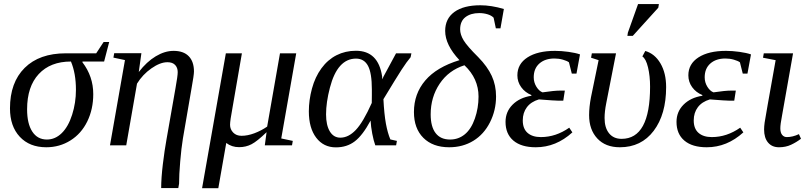

<svg xmlns="http://www.w3.org/2000/svg" viewBox="-20 -725 4046 958"><path d="M213.9 -28.8Q255.4 -28.8 288.1 -60.8Q320.8 -92.8 339.8 -152.3Q358.9 -211.9 358.9 -276.9Q358.9 -358.9 334 -418Q231.4 -418 173.3 -355.5Q115.2 -293 115.2 -179.7Q115.2 -107.9 141.1 -68.4Q167 -28.8 213.9 -28.8ZM391.6 -418 391.1 -414.6Q445.3 -343.8 445.3 -255.4Q445.3 -180.2 415.5 -119.1Q385.7 -58.1 331.5 -24.2Q277.3 9.8 210.9 9.8Q127.4 9.8 78.6 -42.7Q29.8 -95.2 29.8 -184.1Q29.8 -313.5 103 -386.2Q176.3 -459 308.6 -459H460L497.1 -515.6H524.9L499.5 -418Z M866.7 -365.2Q866.7 -387.2 853.8 -400.9Q840.8 -414.6 815.4 -414.6Q779.3 -414.6 735.4 -383.8Q691.4 -353 663.6 -307.6L609.9 0H528.8L603.5 -425.3L545.9 -437.5L549.8 -459.5H685.5L672.4 -365.7Q711.9 -417 757.1 -444.1Q802.2 -471.2 846.2 -471.2Q896 -471.2 921.9 -444.3Q947.8 -417.5 947.8 -368.2Q947.8 -350.6 935.5 -283.2L892.6 -33.7Q884.8 13.7 879.2 80.6Q873.5 147.5 873.5 191.4L869.6 213.4H784.2Q784.2 163.6 792.7 93Q801.3 22.5 810.5 -27.8L855.5 -284.2Q866.7 -346.2 866.7 -365.2Z M1106.9 -459H1187L1140.1 -187.5Q1127.9 -122.6 1127.9 -102.5Q1127.9 -79.6 1143.6 -63.5Q1159.2 -47.4 1185.1 -47.4Q1215.3 -47.4 1249.3 -60.1Q1283.2 -72.8 1313 -93.3L1377 -459H1458L1383.3 -34.2L1440.9 -22L1437 0H1301.3L1310.1 -65.4Q1263.2 -20 1235.1 -5.4Q1207 9.3 1172.9 9.3Q1136.2 9.3 1108.9 -11.7L1069.3 213.9H988.3Z M1960.4 -22 1956.5 0H1852.5Q1844.2 -22.5 1837.4 -57.9Q1830.6 -93.3 1829.1 -123.5Q1789.6 -49.8 1750.2 -19.8Q1710.9 10.3 1656.2 10.3Q1594.2 10.3 1557.6 -38.1Q1521 -86.4 1521 -169.4Q1521 -225.6 1536.6 -283.2Q1552.2 -340.8 1583.7 -384Q1615.2 -427.2 1659.2 -449.5Q1703.1 -471.7 1755.9 -471.7Q1867.7 -471.7 1886.7 -343.3L1887.2 -329.1L1894 -343.8L1956.1 -459H2032.7L2028.8 -439.5Q2010.3 -418 1983.6 -377Q1957 -335.9 1893.1 -230Q1897 -154.8 1905.5 -108.2Q1914.1 -61.5 1927.7 -29.3ZM1835.4 -279.3Q1835.4 -360.4 1816.2 -396.5Q1796.9 -432.6 1756.3 -432.6Q1710.4 -432.6 1677.7 -396.5Q1645 -360.4 1626 -287.1Q1606.9 -213.9 1606.9 -154.3Q1606.9 -100.6 1625.7 -69.3Q1644.5 -38.1 1678.2 -38.1Q1718.8 -38.1 1755.4 -76.7Q1792 -115.2 1835 -211.4L1835.4 -251Z M2221.2 9.8Q2139.6 9.8 2092.5 -37.1Q2045.4 -84 2045.4 -166Q2045.4 -257.3 2102.1 -323.7Q2158.7 -390.1 2272.5 -424.8Q2201.2 -501 2201.2 -570.8Q2201.2 -631.8 2247.1 -665.3Q2293 -698.7 2377 -698.7Q2430.7 -698.7 2494.1 -680.2L2477.1 -583.5H2454.1L2442.9 -636.7Q2432.1 -647.9 2412.6 -653.8Q2393.1 -659.7 2371.1 -659.7Q2328.6 -659.7 2302.2 -639.4Q2275.9 -619.1 2275.9 -578.6Q2275.9 -552.7 2293.2 -523.9Q2310.5 -495.1 2366.2 -439.9Q2412.1 -393.1 2433.6 -346.4Q2455.1 -299.8 2455.1 -243.7Q2455.1 -174.8 2424.8 -114.7Q2394.5 -54.7 2341.8 -22.5Q2289.1 9.8 2221.2 9.8ZM2225.6 -28.8Q2267.6 -28.8 2299.3 -54.9Q2331.1 -81.1 2349.4 -133.5Q2367.7 -186 2367.7 -243.2Q2367.7 -333 2297.4 -399.4Q2218.3 -374 2173.6 -307.1Q2128.9 -240.2 2128.9 -154.3Q2128.9 -92.8 2153.6 -60.8Q2178.2 -28.8 2225.6 -28.8Z M2749.5 -471.2Q2780.8 -471.2 2816.2 -466.3Q2851.6 -461.4 2874 -453.6L2856.4 -357.9H2833L2818.8 -414.1Q2809.1 -421.4 2788.8 -427.2Q2768.6 -433.1 2746.6 -433.1Q2699.7 -433.1 2671.4 -408.2Q2643.1 -383.3 2643.1 -339.4Q2643.1 -313.5 2656.5 -292Q2669.9 -270.5 2687 -264.2Q2745.6 -272.9 2773.4 -272.9H2798.3L2790.5 -222.7H2765.1Q2748.5 -222.7 2668.9 -229Q2629.4 -217.3 2608.9 -189.9Q2588.4 -162.6 2588.4 -124Q2588.4 -83 2612.3 -62Q2636.2 -41 2678.7 -41Q2753.4 -41 2820.3 -87.9L2835.9 -64.5Q2754.4 9.8 2653.3 9.8Q2581.1 9.8 2541.7 -23.4Q2502.4 -56.6 2502.4 -116.7Q2502.4 -167.5 2537.4 -202.6Q2572.3 -237.8 2630.9 -247.1L2631.8 -250.5Q2599.6 -263.7 2580.6 -290Q2561.5 -316.4 2561.5 -349.1Q2561.5 -406.2 2612.1 -438.7Q2662.6 -471.2 2749.5 -471.2Z M3072.8 9.8Q3001 9.8 2960.2 -34.2Q2919.4 -78.1 2919.4 -150.4Q2919.4 -190.9 2928.7 -239.7L2966.8 -424.8L2929.2 -437L2933.1 -459H3053.7L3004.9 -210Q2996.6 -168.5 2996.6 -136.2Q2996.6 -87.4 3019 -59.8Q3041.5 -32.2 3081.5 -32.2Q3223.6 -32.2 3223.6 -292.5Q3223.6 -345.7 3213.4 -388.7Q3203.1 -431.6 3185.1 -443.4L3199.7 -470.7Q3247.1 -457 3275.4 -408.7Q3303.7 -360.4 3303.7 -290.5Q3303.7 -154.3 3241.7 -72.3Q3179.7 9.8 3072.8 9.8ZM3110.4 -545.9 3112.8 -562 3163.6 -704.6H3267.6L3264.6 -686.5L3137.2 -545.9Z M3602.5 -471.2Q3633.8 -471.2 3669.2 -466.3Q3704.6 -461.4 3727.1 -453.6L3709.5 -357.9H3686L3671.9 -414.1Q3662.1 -421.4 3641.8 -427.2Q3621.6 -433.1 3599.6 -433.1Q3552.7 -433.1 3524.4 -408.2Q3496.1 -383.3 3496.1 -339.4Q3496.1 -313.5 3509.5 -292Q3522.9 -270.5 3540 -264.2Q3598.6 -272.9 3626.5 -272.9H3651.4L3643.6 -222.7H3618.2Q3601.6 -222.7 3522 -229Q3482.4 -217.3 3461.9 -189.9Q3441.4 -162.6 3441.4 -124Q3441.4 -83 3465.3 -62Q3489.3 -41 3531.7 -41Q3606.4 -41 3673.3 -87.9L3689 -64.5Q3607.4 9.8 3506.3 9.8Q3434.1 9.8 3394.8 -23.4Q3355.5 -56.6 3355.5 -116.7Q3355.5 -167.5 3390.4 -202.6Q3425.3 -237.8 3483.9 -247.1L3484.9 -250.5Q3452.6 -263.7 3433.6 -290Q3414.6 -316.4 3414.6 -349.1Q3414.6 -406.2 3465.1 -438.7Q3515.6 -471.2 3602.5 -471.2Z M3873.5 -85Q3873.5 -63 3882.6 -52Q3891.6 -41 3905.8 -41Q3935.1 -41 3966.3 -55.7L3976.6 -32.7Q3953.6 -15.1 3927 -2.7Q3900.4 9.8 3866.7 9.8Q3832 9.8 3812.3 -13.7Q3792.5 -37.1 3792.5 -79.1Q3792.5 -93.8 3795.2 -113.5Q3797.9 -133.3 3850.1 -424.8L3787.1 -437L3791 -459H3937L3882.3 -149.9Q3873.5 -104.5 3873.5 -85Z"/></svg>

Font: Liberation Serif
Style: Italic
Weight: 400
Italic angle: -16.333°
Designer: Steve Matteson
Foundry: Ascender Corporation
Version: Version 2.1.5